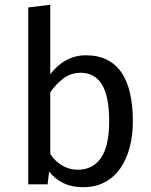

<svg xmlns="http://www.w3.org/2000/svg" viewBox="-20 -770 632 802"><path d="M190 -460Q219 -498 256.5 -518.5Q294 -539 339 -539Q391 -539 428.5 -519.5Q466 -500 489.5 -464Q513 -428 524 -377Q535 -326 535 -264Q535 -204 521.5 -153.5Q508 -103 482 -66Q456 -29 417 -8.5Q378 12 327 12Q236 12 185 -54L179 0H98V-739L190 -750ZM305 -61Q368 -61 402 -110.5Q436 -160 436 -264Q436 -367 406 -416.5Q376 -466 317 -466Q275 -466 243 -441Q211 -416 190 -384V-127Q210 -96 240 -78.5Q270 -61 305 -61Z"/></svg>

Font: Feura Sans
Style: Regular
Weight: 400
Designer: Carrois Corporate & Edenspiekermann
Foundry: Carrois Corporate GbR & Edenspiekermann AG
Version: Version 1.001